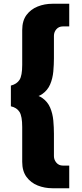

<svg xmlns="http://www.w3.org/2000/svg" viewBox="-20 -800 438 1020"><path d="M266.5 -609.7Q266.5 -629.7 279.5 -644.7Q292.5 -659.7 314.5 -659.7H347.8V-780H257.8Q217 -780 180.4 -765.5Q143.8 -751 120.9 -720.5Q98 -690 98 -640V-455.3Q98 -398.3 83.7 -375.8Q69.3 -353.3 37.8 -345.3V-235.3Q69.3 -228.3 83.7 -205.3Q98 -182.3 98 -125.3V60Q98 109 120.9 140Q143.8 171 180.4 185.5Q217 200 257.8 200H347.8V79.7H314.5Q292.5 79.7 279.5 64.2Q266.5 48.7 266.5 29.7V-90Q266.5 -123 263.2 -160Q259.8 -197 246.3 -228.5Q232.8 -260 203.9 -280Q175 -300 121.8 -300V-280Q175 -280 203.9 -300Q232.8 -320 246.3 -351.5Q259.8 -383 263.2 -420Q266.5 -457 266.5 -490Z"/></svg>

Font: Jost* Book
Style: Regular
Weight: 400
Version: Version 3.000